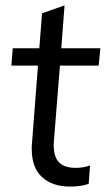

<svg xmlns="http://www.w3.org/2000/svg" viewBox="-20 -681 390 708"><path d="M179 -164 178 -147Q178 -101 199 -81Q219 -62 259 -62Q288 -62 312 -71L307 -3Q278 7 238 7Q172 7 134 -29Q97 -63 97 -133Q97 -148 98 -153L120 -439H22L27 -503H125L135 -632L218 -661L206 -503H350L344 -439H201Z"/></svg>

Font: PRinguin Sans
Style: Italic
Weight: 400
Designer: Vernon Adams
Foundry: Vernon Adams
Version: ""